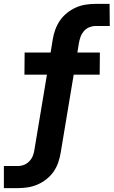

<svg xmlns="http://www.w3.org/2000/svg" viewBox="-56 -755 586 990"><path d="M-36 215V101H37Q53 101 69 94.5Q85 88 97 74.5Q109 61 114.5 45.5Q120 30 122 14L186 -370H70L71 -484H205L216 -552Q220 -577 229 -602Q238 -627 253 -649Q268 -671 290 -688.5Q312 -706 336 -716.5Q360 -727 385.5 -731Q411 -735 436 -735H509L510 -621H437Q421 -621 404.5 -614.5Q388 -608 376.5 -594.5Q365 -581 359.5 -565.5Q354 -550 351 -534L343 -484H459L458 -370H324L257 32Q253 57 244.5 82Q236 107 221 129Q206 151 184 168.5Q162 186 137.5 196.5Q113 207 87.5 211Q62 215 37 215Z"/></svg>

Font: Iosevka Term Curly Heavy
Style: Italic
Weight: 900
Italic angle: -9°
Designer: Belleve Invis
Foundry: Belleve Invis
Version: Version 32.3.0